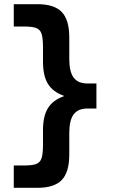

<svg xmlns="http://www.w3.org/2000/svg" viewBox="-20 -790 580 920"><path d="M46 110V3H92Q134 3 153 -4Q172 -11 179 -31.5Q186 -52 186 -97V-166Q186 -233 209.5 -271.5Q233 -310 286 -329V-331Q233 -350 209.5 -388.5Q186 -427 186 -494V-563Q186 -608 179 -628.5Q172 -649 153 -656Q134 -663 92 -663H46V-770H159Q240 -770 276 -732.5Q312 -695 312 -610V-507Q312 -446 333 -418Q354 -390 399 -390H442V-270H399Q354 -270 333 -242Q312 -214 312 -153V-50Q312 35 276 72.5Q240 110 159 110Z"/></svg>

Font: Enso
Style: Bold
Weight: 700
Designer: Coji Morishita
Foundry: UNDERFOREST DESIGN
Version: Version 1.000